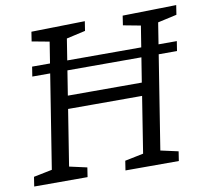

<svg xmlns="http://www.w3.org/2000/svg" viewBox="-78 -784 943 870"><g transform="rotate(-10 393.5 -349.0)"><path d="M10.6 0 17.3 -43.5 114.6 -63.2 100.5 -49.2 195.5 -647.2 205.9 -632.2 113.2 -649.5 119.9 -693 366.5 -698 359.8 -654.5 262.2 -632.5 274.8 -647.2 229.9 -364.7 220.5 -379.1H588.8L569.8 -362.4L615.4 -647.2L625.1 -632.2L533.2 -649.5L539.8 -693L787 -698L780.3 -654.5L681.4 -632.5L694.8 -647.2L599.8 -49.2L592.5 -63.5L682.7 -43.5L676 0H430.5L437.2 -43.5L533.8 -63.2L520.5 -49.2L566.4 -338.9L577.8 -319.5H209.8L225.9 -338.6L179.9 -49.2L173.2 -63.5L262.8 -43.5L256.1 0ZM88.6 -492.2 95.6 -536.7H761.4L754.4 -492.2Z"/></g></svg>

Font: Bitter Thin
Style: Italic
Weight: 100
Italic angle: -9°
Designer: Sol Matas, and Bitter project Authors
Foundry: Sol Matas
Version: Version 2.002